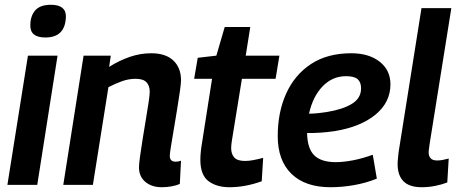

<svg xmlns="http://www.w3.org/2000/svg" viewBox="-20 -774 1929 804"><path d="M193 -754Q256 -754 256 -705Q254 -617 170 -617Q106 -617 107 -668Q107 -707 127.5 -730.5Q148 -754 193 -754ZM11 0 97 -541H221L136 0Z M330 -541H444L437 -494Q480 -521 524 -536Q568 -551 613 -551Q674 -551 706 -520.5Q738 -490 738 -438Q738 -426 733.5 -393Q729 -360 722 -318Q715 -276 708 -234Q701 -192 696 -161.5Q691 -131 691 -122Q691 -97 715 -97Q728 -97 738 -101L733 -4Q718 3 697.5 6.5Q677 10 658 10Q615 10 588.5 -12.5Q562 -35 562 -73Q562 -87 566.5 -119.5Q571 -152 577.5 -193Q584 -234 591 -275Q598 -316 602.5 -347Q607 -378 607 -390Q607 -415 593.5 -429.5Q580 -444 548 -444Q519 -444 491 -434Q463 -424 434 -409L369 0H245Z M1082 -113 1076 -15Q1007 10 941 10Q887 10 853 -15.5Q819 -41 819 -105Q819 -135 826 -176L868 -444H793L808 -532L886 -541L921 -661H1028L1009 -541H1150L1134 -444H993L951 -185Q948 -166 948 -154Q948 -129 961 -114.5Q974 -100 1006 -100Q1022 -100 1040.5 -103.5Q1059 -107 1082 -113Z M1558 -26Q1514 -8 1463.5 1Q1413 10 1364 10Q1258 10 1200.5 -46Q1143 -102 1143 -204Q1143 -304 1178.5 -382.5Q1214 -461 1282.5 -506Q1351 -551 1451 -551Q1525 -551 1570 -515.5Q1615 -480 1615 -421Q1615 -346 1553 -294.5Q1491 -243 1382 -225Q1321 -216 1266 -217Q1267 -152 1296 -123.5Q1325 -95 1386 -95Q1417 -95 1457 -102.5Q1497 -110 1541 -126ZM1429 -455Q1372 -455 1331 -412.5Q1290 -370 1274 -298Q1292 -298 1311 -300Q1330 -302 1349 -305Q1416 -316 1454 -339.5Q1492 -363 1492 -404Q1492 -430 1477.5 -442.5Q1463 -455 1429 -455Z M1745 -740H1870L1779 -171Q1778 -161 1776.5 -152Q1775 -143 1775 -135Q1775 -121 1783 -111.5Q1791 -102 1811 -102Q1821 -102 1832.5 -104Q1844 -106 1859 -110L1853 -10Q1830 -1 1802 4.5Q1774 10 1746 10Q1694 10 1669.5 -15Q1645 -40 1645 -87Q1645 -98 1646.5 -111Q1648 -124 1649 -136Z"/></svg>

Font: Georama SemiBold
Style: Italic
Weight: 600
Italic angle: -9°
Designer: Jean-Baptiste Levee
Foundry: Production Type
Version: Version 1.000